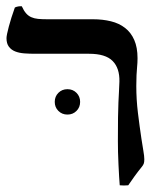

<svg xmlns="http://www.w3.org/2000/svg" viewBox="-20 -575 527 606"><path d="M48.8 -555.2Q55.2 -541 62.3 -533Q69.3 -524.9 78.6 -520.8Q87.9 -516.6 100.1 -515.4Q112.3 -514.2 128.9 -514.2H273.4Q304.2 -514.2 330.1 -507.8Q356 -501.5 374.8 -486.8Q393.6 -472.2 403.8 -448.7Q414.1 -425.3 414.1 -391.1Q414.1 -377 412.6 -362.3Q411.6 -351.1 410.9 -337.6Q410.2 -324.2 410.2 -303.7Q410.2 -260.7 415.3 -219Q420.4 -177.2 426.3 -137.7Q429.2 -117.2 432.4 -99.6Q435.5 -82 435.5 -72.3Q435.5 -63 433.6 -58.1Q431.6 -53.2 426.8 -47.4Q416 -34.2 404.8 -18.8Q393.6 -3.4 384.8 9.8Q371.1 11.2 357.9 9.8Q356.9 0.5 356 -17.1Q355 -34.7 354 -54.9Q353 -75.2 352.5 -95.2Q352.1 -115.2 352.1 -129.9Q352.1 -175.8 352.5 -204.3Q353 -232.9 353.8 -252.2Q354.5 -271.5 355.5 -285.6Q356.4 -299.8 356.9 -317.4Q357.9 -359.9 335.4 -382.6Q313 -405.3 261.2 -405.3H90.8Q73.2 -405.3 56.9 -406.5Q40.5 -407.7 28.1 -412.6Q15.6 -417.5 8.1 -427.5Q0.5 -437.5 0.5 -454.6Q0.5 -459 2.4 -468.5Q4.4 -478 7.8 -491Q11.2 -503.9 16.1 -519.5Q21 -535.2 26.9 -551.3Q31.7 -553.7 37.6 -554.7Q43.5 -555.7 48.8 -555.2ZM152.8 -253.4Q152.8 -270.5 164.3 -282Q175.8 -293.5 192.9 -293.5Q210 -293.5 221.4 -282Q232.9 -270.5 232.9 -253.4Q232.9 -236.3 221.4 -224.9Q210 -213.4 192.9 -213.4Q175.8 -213.4 164.3 -224.9Q152.8 -236.3 152.8 -253.4Z"/></svg>

Font: Federov2
Style: Regular
Weight: 400
Designer: Olexa M. Volochay | Cyreal.org
Foundry: Olexa M. Volochay | Cyreal.org
Version: Version 1.000